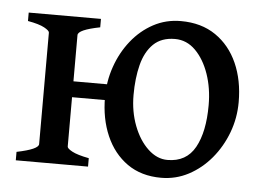

<svg xmlns="http://www.w3.org/2000/svg" viewBox="-41 -521 806 588"><g transform="rotate(5 361.5 -227.5)"><path d="M25.9 0V-25.9Q92.8 -39.6 92.8 -55.7V-398.4Q92.8 -404.3 76.9 -413.1Q61 -421.9 25.9 -428.2V-454.1H248V-428.2Q180.7 -415 180.7 -398.4V-55.7Q180.7 -49.8 196.5 -41.3Q212.4 -32.7 248 -25.9V0ZM473.6 14.6Q412.6 14.6 369.6 -15.6Q326.7 -45.9 304 -98.1Q281.2 -150.4 281.2 -216.8Q281.2 -265.1 296.9 -310.3Q312.5 -355.5 341.1 -391.4Q369.6 -427.2 408.2 -448Q446.8 -468.8 492.7 -468.8Q555.7 -468.8 599.9 -438.5Q644 -408.2 667.2 -356Q690.4 -303.7 690.4 -236.8Q690.4 -188 673.6 -143.1Q656.7 -98.1 627 -62.5Q597.2 -26.9 557.9 -6.1Q518.6 14.6 473.6 14.6ZM479.5 -412.6Q438 -412.6 413.3 -388.7Q388.7 -364.7 378.2 -323.5Q367.7 -282.2 367.7 -231Q367.7 -179.7 384.3 -136.5Q400.9 -93.3 428.5 -67.4Q456.1 -41.5 488.3 -41.5Q546.4 -41.5 573 -89.4Q599.6 -137.2 599.6 -219.7Q599.6 -271.5 584.5 -315.2Q569.3 -358.9 542.5 -385.7Q515.6 -412.6 479.5 -412.6ZM141.1 -207.5V-256.3H335.4V-207.5Z"/></g></svg>

Font: Gentium Book Plus
Style: Regular
Weight: 400
Designer: Victor Gaultney, Annie Olsen, Iska Routamaa, Becca Hirsbrunner
Foundry: SIL International
Version: Version 6.101